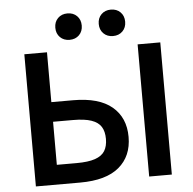

<svg xmlns="http://www.w3.org/2000/svg" viewBox="-59 -954 1018 1013"><g transform="rotate(-5 450.0 -447.5)"><path d="M90 -700H210V-436H325Q462 -436 531 -378Q600 -320 600 -218Q600 -116 531 -58Q462 0 325 0H90ZM480 -218Q480 -257 464.5 -282Q449 -307 413 -319.5Q377 -332 315 -332H210V-104H315Q377 -104 413 -116.5Q449 -129 464.5 -154Q480 -179 480 -218ZM690 -700H810V0H690ZM265 -825Q265 -856 284.5 -875.5Q304 -895 335 -895Q366 -895 385.5 -875.5Q405 -856 405 -825Q405 -794 385.5 -774.5Q366 -755 335 -755Q304 -755 284.5 -774.5Q265 -794 265 -825ZM495 -825Q495 -856 514.5 -875.5Q534 -895 565 -895Q596 -895 615.5 -875.5Q635 -856 635 -825Q635 -794 615.5 -774.5Q596 -755 565 -755Q534 -755 514.5 -774.5Q495 -794 495 -825Z"/></g></svg>

Font: .
Style: 
Weight: 500
Designer: A.Korolkova, Vitaly Kuzmin
Foundry: ParaType Ltd
Version: Version 1.000; Glyphs 3.2, build 3192.0